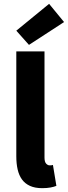

<svg xmlns="http://www.w3.org/2000/svg" viewBox="-20 -969 354 1001"><path d="M200 12Q162 12 136 0Q110 -12 94.5 -33.5Q79 -55 72 -85.5Q65 -116 65 -154V-701H212V-148Q212 -125 220.5 -116Q229 -107 238 -107Q243 -107 246.5 -107Q250 -107 256 -109L274 0Q262 5 243.5 8.5Q225 12 200 12ZM131 -735 65 -809 236 -949 314 -854Z"/></svg>

Font: hySource Sans Pro
Style: Bold
Weight: 700
Designer: Paul D. Hunt
Foundry: Adobe Systems Incorporated
Version: Version 2.021;PS 2.000;hotconv 1.0.86;makeotf.lib2.5.63406